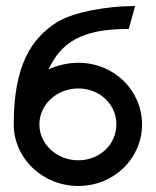

<svg xmlns="http://www.w3.org/2000/svg" viewBox="-20 -605 516 636"><path d="M420.5 -585C332.5 -584 226.5 -566 169.5 -532C82.5 -477 25.5 -387 25.5 -193C25.5 -81 120.5 11 239.5 11C358.5 11 450.5 -81 450.5 -193C450.5 -305 358.5 -397 239.5 -397C204.5 -397 170.5 -389 140.5 -375C181.5 -461 245.5 -509 402.5 -509H406.5L427.5 -585ZM239.5 -312C310.5 -312 365.5 -259 365.5 -193C365.5 -127 310.5 -74 239.5 -74C168.5 -74 110.5 -127 110.5 -193C110.5 -259 168.5 -312 239.5 -312Z"/></svg>

Font: Charger
Style: Bd
Weight: 400
Designer: Jasper
Foundry: Cannot Into Space Fonts
Version: Version 0.98